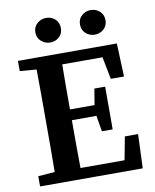

<svg xmlns="http://www.w3.org/2000/svg" viewBox="-93 -930 808 1000"><g transform="rotate(-10 311.0 -429.5)"><path d="M37 -610V-664H560L567 -488H497L474 -606H261Q260 -545 260 -483.5Q260 -422 260 -368H390L404 -453H461V-227H404L390 -311H260Q260 -242 260 -180Q260 -118 261 -58H494L517 -180H587L580 0H37V-54L125 -61Q126 -122 126 -184Q126 -246 126 -308V-356Q126 -418 126 -480Q126 -542 125 -603ZM220 -729Q193 -729 172.5 -747Q152 -765 152 -794Q152 -823 172.5 -841Q193 -859 220 -859Q248 -859 267.5 -841Q287 -823 287 -794Q287 -765 267.5 -747Q248 -729 220 -729ZM455 -729Q428 -729 408 -747Q388 -765 388 -794Q388 -823 408 -841Q428 -859 455 -859Q483 -859 503 -841Q523 -823 523 -794Q523 -765 503 -747Q483 -729 455 -729Z"/></g></svg>

Font: Source Serif 4 SmText Semibold
Style: Regular
Weight: 600
Designer: Frank Grießhammer
Foundry: Adobe
Version: Version 4.005;hotconv 1.1.0;makeotfexe 2.6.0